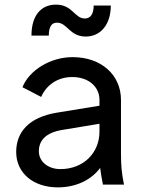

<svg xmlns="http://www.w3.org/2000/svg" viewBox="-20 -798 615 830"><path d="M230 12C310 12 375 -21 413 -72C415 -53 419 -31 425 0H516C506 -49 503 -83 503 -133V-366C503 -475 417 -551 294 -551C198 -551 107 -495 77 -421L158 -379C180 -430 229 -465 292 -465C362 -465 410 -424 410 -366V-341L226 -311C104 -291 50 -226 50 -141C50 -50 124 12 230 12ZM116 -644H191C191 -685 205 -700 226 -700C272 -700 280 -640 351 -640C414 -640 459 -691 459 -774H385C385 -738 371 -718 347 -718C302 -718 294 -778 222 -778C159 -778 116 -733 116 -644ZM148 -144C148 -190 177 -224 247 -236L410 -263V-229C410 -138 342 -67 241 -67C187 -67 148 -100 148 -144Z"/></svg>

Font: Mluvka Medium
Style: Regular
Weight: 500
Designer: Modified by Jiří Krblich, Original typeface by Gumpita Rahayu
Foundry: Gumpita Rahayu & Jiří Krblich
Version: Version 2.000;Glyphs 3.1.1 (3134)